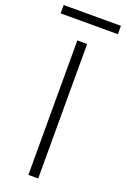

<svg xmlns="http://www.w3.org/2000/svg" viewBox="-195 -941 651 993"><g transform="rotate(20 130.5 -444.0)"><path d="M102 -740H156V0H102ZM-27 -888H288V-842H-27Z"/></g></svg>

Font: Encode Sans Wide
Style: ExtraLight
Weight: 200
Designer: Pablo Impallari, Andres Torresi
Foundry: Pablo Impallari, Andres Torresi
Version: Version 1.000; ttfautohint (v1.00) -l 8 -r 50 -G 200 -x 14 -